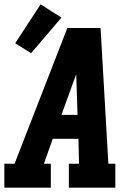

<svg xmlns="http://www.w3.org/2000/svg" viewBox="-21 -864 641 884"><path d="M-1 0V-110H46L289 -735H442L478 -110H510V0H296V-110H343L340 -225H222L181 -110H213V0ZM262 -335H336L331 -490Q331 -498 330.5 -506Q330 -514 330 -522Q327 -514 324 -506Q321 -498 318 -490ZM122 -619 49 -665 166 -844 262 -783Z"/></svg>

Font: Iosevka Slab XBdEx
Style: Italic
Weight: 800
Width: 7
Italic angle: -9°
Monospace: yes
Designer: Belleve Invis
Foundry: Belleve Invis
Version: Version 11.1.1; ttfautohint (v1.8.3)